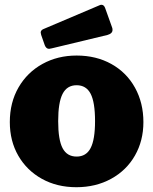

<svg xmlns="http://www.w3.org/2000/svg" viewBox="-20 -772 640 802"><path d="M21 -262Q21 -344 57.5 -407Q94 -470 157.5 -505Q221 -540 300 -540Q382 -540 445.5 -504.5Q509 -469 544 -405.5Q579 -342 579 -262Q579 -184 543.5 -122Q508 -60 444 -25Q380 10 299 10Q218 10 155 -25Q92 -60 56.5 -121.5Q21 -183 21 -262ZM377 -266Q377 -345 358.5 -380.5Q340 -416 300 -416Q260 -416 241.5 -380Q223 -344 223 -266Q223 -188 241.5 -153Q260 -118 300 -118Q340 -118 358.5 -153.5Q377 -189 377 -266ZM448 -658Q450 -654 450 -647Q450 -632 429 -626L196 -570Q186 -568 185 -568Q173 -568 167 -583L152 -626Q150 -634 150 -636Q150 -645 160 -650L398 -751Q400 -752 404 -752Q414 -752 419 -739Z"/></svg>

Font: Libre Franklin Black
Style: Regular
Weight: 900
Designer: Pablo Impallari, Rodrigo Fuenzalida
Foundry: Impallari Type
Version: Version 1.002; ttfautohint (v1.5)